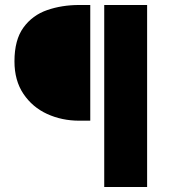

<svg xmlns="http://www.w3.org/2000/svg" viewBox="-20 -670 706 770"><path d="M398 80V-650H570V80ZM298 -186Q228 -186 169 -213Q110 -240 74 -293.5Q38 -347 38 -424Q38 -510 74 -559.5Q110 -609 169 -629.5Q228 -650 298 -650H342V-186Z"/></svg>

Font: Mada Black
Style: Regular
Weight: 900
Designer: Khaled Hosny
Version: Version 1.5